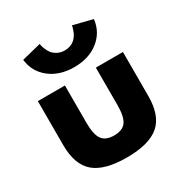

<svg xmlns="http://www.w3.org/2000/svg" viewBox="-183 -929 1037 1086"><g transform="rotate(-30 335.5 -386.5)"><path d="M102.1 -756.8 228 -788.1Q228.5 -783.7 229.7 -776.9Q231 -770 238 -752.2Q245.1 -734.4 255.4 -720.9Q265.6 -707.5 286.1 -696.3Q306.6 -685.1 333 -685.1Q352.1 -685.1 368.4 -690.7Q384.8 -696.3 395.3 -705.3Q405.8 -714.4 413.8 -725.3Q421.9 -736.3 426.3 -747.6Q430.7 -758.8 433.6 -767.8Q436.5 -776.9 437.5 -782.2L438 -788.1L564 -756.8Q554.7 -675.8 491.7 -626Q428.7 -576.2 333 -576.2Q237.3 -576.2 174.3 -626Q111.3 -675.8 102.1 -756.8ZM57.1 -226.1V-513.2H233.9V-269Q233.9 -192.9 256.8 -160.9Q279.8 -128.9 335 -128.9Q390.1 -128.9 413.1 -160.9Q436 -192.9 436 -269V-513.2H612.8V-226.1Q612.8 -98.1 546.4 -41.5Q480 15.1 335 15.1Q189.9 15.1 123.5 -41.5Q57.1 -98.1 57.1 -226.1Z"/></g></svg>

Font: Hussar Preview
Style: Bold
Weight: 700
Foundry: Cannot Into Space Fonts, PlusOne Fonts
Version: Version 2.29RC2 "Millennial"